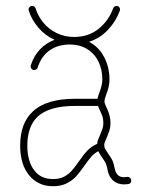

<svg xmlns="http://www.w3.org/2000/svg" viewBox="-20 -629 507 655"><path d="M427.7 -13.2Q427.7 -8.3 425 -4.9Q422.4 -1.5 417.5 -1Q411.1 -0.5 404.3 0Q377.4 0 361.8 -17.1Q354.5 -25.4 351.3 -33.9Q348.1 -42.5 345.7 -55.7Q342.3 -68.8 341.3 -71.3Q338.9 -76.2 332 -86.4Q320.8 -101.6 315.4 -113.3Q302.2 -106.4 292.2 -95.2Q282.2 -84 268.1 -64Q252.9 -42 240.2 -27.8Q227.5 -13.7 207.8 -3.7Q188 6.3 161.1 6.3Q134.8 6.3 114.3 -3.4Q93.8 -13.2 79.6 -30.8Q48.8 -67.9 48.8 -131.8Q48.8 -208.5 91.3 -248Q137.2 -292 235.4 -292H312.5Q314 -299.8 319.8 -315.4L323.7 -326.7Q329.1 -344.7 329.1 -357.9Q329.1 -390.6 316.4 -417.7Q303.7 -444.8 278.6 -460.9Q253.4 -477.1 217.8 -477.1Q177.7 -477.1 149.4 -457.3Q121.1 -437.5 108.4 -398.4Q107.4 -395 104 -392.6Q100.6 -390.1 96.7 -390.1Q91.3 -390.1 87.9 -393.8Q84.5 -397.5 84.5 -402.3Q84.5 -404.8 85 -406.2Q95.7 -439 116.7 -460.9Q137.7 -482.9 166 -493.2Q132.8 -508.3 109.9 -535.9Q86.9 -563.5 78.1 -593.3Q76.2 -599.1 80.1 -604Q84 -608.9 89.8 -608.9Q93.8 -608.9 97.2 -606.4Q100.6 -604 101.6 -600.1Q108.9 -575.7 126.7 -553.2Q144.5 -530.8 172.1 -516.8Q199.7 -502.9 232.9 -502.9Q281.7 -502.9 316.2 -530.5Q350.6 -558.1 366.2 -601.1Q367.2 -604 370.4 -606.4Q373.5 -608.9 377.4 -608.9Q382.8 -608.9 386.2 -605.2Q389.6 -601.6 389.6 -596.7Q389.6 -595.2 388.7 -592.3Q375.5 -556.2 348.4 -527.3Q321.3 -498.5 283.7 -486.3Q317.4 -468.8 335.4 -434.1Q353.5 -399.4 353.5 -357.9Q353.5 -340.8 347.2 -319.8Q346.7 -317.4 342.3 -306.2Q336.4 -290 336.4 -283.2Q336.4 -277.8 339.6 -270.8Q342.8 -263.7 346.7 -254.9Q356.9 -232.4 356.9 -209Q356.9 -196.3 353.8 -185.5Q350.6 -174.8 344.7 -161.1Q338.4 -146 336.7 -141.6Q335 -137.2 335.9 -129.4Q336.4 -125 340.6 -117.9Q344.7 -110.8 349.6 -104Q358.9 -91.3 363.8 -81.1Q367.2 -74.2 370.1 -59.6Q372.1 -50.3 374 -44.4Q376 -38.6 380.4 -33.7Q388.2 -24.4 402.8 -24.4Q408.2 -24.9 413.6 -25.4Q418.9 -26.4 423.3 -22.5Q427.7 -18.6 427.7 -13.2ZM98.1 -46.4Q120.1 -18.1 161.1 -18.1Q182.6 -18.1 197.8 -25.9Q212.9 -33.7 223.4 -45.2Q233.9 -56.6 248.5 -77.6Q264.6 -101.1 278.3 -115.5Q292 -129.9 311.5 -138.2Q312 -146.5 315.7 -155.5Q319.3 -164.6 322.3 -170.9Q327.6 -184.1 330.1 -191.7Q332.5 -199.2 332.5 -209Q332.5 -219.7 330.6 -227.8Q328.6 -235.8 324.2 -245.1Q321.8 -250.5 318.8 -256.6Q315.9 -262.7 314.5 -267.6H235.4Q147 -267.6 107.9 -230.5Q73.2 -197.3 73.2 -131.8Q73.2 -105 79.6 -83Q85.9 -61 98.1 -46.4Z"/></svg>

Font: Velvelyne Light
Style: Regular
Weight: 200
Designer: Manon Van der Borght et Mariel Nils
Foundry: Velvetyne
Version: Version 1.070